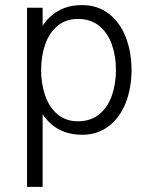

<svg xmlns="http://www.w3.org/2000/svg" viewBox="-20 -518 586 752"><path d="M85.9 -487.8H147V-417Q170.9 -454.1 209.5 -476.1Q248 -498 301.8 -498Q362.3 -498 406 -464.4Q449.7 -430.7 472.4 -372.8Q495.1 -314.9 495.1 -244.1Q495.1 -172.9 472.4 -115.2Q449.7 -57.6 406 -23.9Q362.3 9.8 301.8 9.8Q200.7 9.8 147 -70.8V213.9H85.9ZM434.1 -244.1Q434.1 -298.3 418.2 -343.5Q402.3 -388.7 368.9 -416.3Q335.4 -443.8 285.2 -443.8Q237.3 -443.8 204.8 -416.3Q172.4 -388.7 156.7 -343.3Q141.1 -297.9 141.1 -244.1Q141.1 -189.9 156.7 -144.3Q172.4 -98.6 204.8 -70.8Q237.3 -43 285.2 -43Q335.4 -43 368.9 -70.6Q402.3 -98.1 418.2 -143.8Q434.1 -189.5 434.1 -244.1Z"/></svg>

Font: Acari Sans Light
Style: Regular
Weight: 300
Designer: Alfredo Marco Pradil and Stefan Peev
Foundry: Hanken Design Co.
Version: Version 1.045;January 11, 2019;FontCreator 11.5.0.2425 64-bi